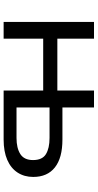

<svg xmlns="http://www.w3.org/2000/svg" viewBox="240 -778 538 1058"><g transform="rotate(90 509.0 -249.0)"><path d="M101 0V-498H193V-296H479V-498H572V-324H749Q850 -324 902.5 -282.5Q955 -241 955 -163Q955 -114 931 -77Q907 -40 861 -20Q815 0 749 0H479V-218H193V0ZM572 -71H740Q796 -71 829 -92Q862 -113 862 -162Q862 -213 829.5 -233Q797 -253 740 -253H572Z"/></g></svg>

Font: Nunito Sans 6pt
Style: Regular
Weight: 400
Version: Version 3.101;gftools[0.9.27]